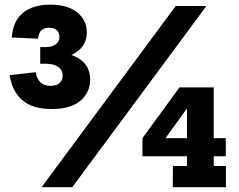

<svg xmlns="http://www.w3.org/2000/svg" viewBox="-20 -784 1000 804"><path d="M20.5 -469.5 129.5 -481.5Q134 -454.5 149.2 -439.5Q164.5 -424.5 192 -424.5Q216 -424.5 229.2 -436.2Q242.5 -448 242.5 -468Q242.5 -490 224 -503.5Q205.5 -517 173.5 -517V-569.5Q260.5 -569.5 309 -539.8Q357.5 -510 357.5 -451Q357.5 -397 316.8 -362.2Q276 -327.5 196 -327.5Q116 -327.5 73.2 -364.8Q30.5 -402 20.5 -469.5ZM29.5 -627Q34 -695.5 76 -730Q118 -764.5 189.5 -764.5Q263.5 -764.5 303.5 -732Q343.5 -699.5 343.5 -648Q343.5 -594.5 298.2 -564.5Q253 -534.5 173.5 -535V-587Q199 -587 214 -598.8Q229 -610.5 229 -629.5Q229 -647 217.5 -657.5Q206 -668 186.5 -668Q142.5 -668 139.5 -622ZM148.5 -587H173.5V-517H148.5ZM154 0 716 -759H844.5L282.5 0ZM875 -418V-89H926V0H703.5L704 -89H763V-371L731.5 -418ZM925.5 -205.5V-129.5H576.5V-205.5ZM731.5 -418 809 -393.5 649.5 -173 576.5 -205.5Z"/></svg>

Font: Hepta Slab
Style: Bold
Weight: 700
Designer: Michael LaGattuta
Foundry: Michael LaGattuta
Version: Version 1.100